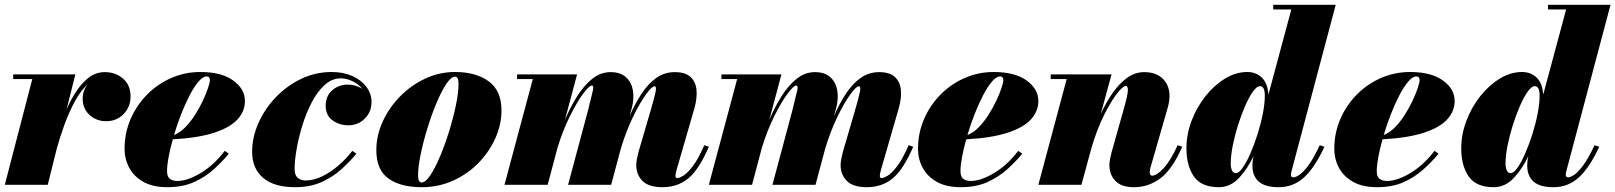

<svg xmlns="http://www.w3.org/2000/svg" viewBox="-20 -770 6730 800"><path d="M114.5 -440.5H35V-460H294L257.5 -314.5Q276 -357 299.8 -392.2Q323.5 -427.5 352.5 -448.5Q381.5 -469.5 416.5 -469.5Q462 -469.5 493 -442.2Q524 -415 524 -368.5Q524 -324.5 495 -294.8Q466 -265 422.5 -265Q381.5 -265 353 -291.2Q324.5 -317.5 324.5 -358.5Q324.5 -396.5 348.5 -422Q317 -394 292 -347.8Q267 -301.5 248.2 -249.5Q229.5 -197.5 217 -152.5L179 0H0Z M676 -57Q676 -34 687.5 -25Q699 -16 719 -16Q761 -16 816.5 -49.2Q872 -82.5 916.5 -141.5L933.5 -129.5Q906.5 -97 871 -64.8Q835.5 -32.5 788.2 -11.2Q741 10 677.5 10Q617 10 577.5 -12.2Q538 -34.5 518.5 -71Q499 -107.5 499 -150Q499 -215.5 524 -273.5Q549 -331.5 592.8 -375.8Q636.5 -420 693.5 -445Q750.5 -470 814.5 -470Q902.5 -470 951.5 -434.8Q1000.5 -399.5 1000.5 -349Q1000.5 -307.5 970.8 -273.8Q941 -240 874.8 -217.8Q808.5 -195.5 700 -189.5Q689 -150.5 682.5 -115.8Q676 -81 676 -57ZM841 -451.5Q825.5 -451.5 807.2 -430.2Q789 -409 770.5 -373.5Q752 -338 735 -294.8Q718 -251.5 705 -207.5Q730 -217 752.5 -240.2Q775 -263.5 793.5 -292.8Q812 -322 825.8 -351.5Q839.5 -381 847 -403.8Q854.5 -426.5 854.5 -436Q854.5 -451.5 841 -451.5Z M1465 -129.5Q1438 -97 1402.5 -64.8Q1367 -32.5 1319.5 -11.2Q1272 10 1209 10Q1122 10 1076.2 -29Q1030.5 -68 1030.5 -137.5Q1030.5 -197.5 1056.5 -256.5Q1082.5 -315.5 1128.2 -363.8Q1174 -412 1234 -441Q1294 -470 1362 -470Q1410.5 -470 1448 -453.2Q1485.5 -436.5 1506.8 -408Q1528 -379.5 1528 -345Q1528 -303.5 1500 -275.8Q1472 -248 1431.5 -248Q1394 -248 1365.5 -268.5Q1337 -289 1337 -330Q1337 -369.5 1364 -393.5Q1391 -417.5 1429 -417.5Q1460.5 -417.5 1489.5 -400.5Q1472.5 -420.5 1448 -432Q1423.5 -443.5 1400 -443.5Q1363 -443.5 1332.5 -415.8Q1302 -388 1278.8 -343.2Q1255.5 -298.5 1239.8 -247.2Q1224 -196 1215.8 -148Q1207.5 -100 1207.5 -66.5Q1207.5 -40 1220.5 -29Q1233.5 -18 1253 -18Q1288 -18 1324 -36Q1360 -54 1392.2 -82.2Q1424.5 -110.5 1448 -141.5Z M1736.5 10Q1649.5 10 1598.8 -26Q1548 -62 1548 -144.5Q1548 -204.5 1574.2 -262.5Q1600.5 -320.5 1646 -367.2Q1691.5 -414 1750.8 -442Q1810 -470 1876 -470Q1963 -470 2016.2 -431.2Q2069.5 -392.5 2069.5 -310Q2069.5 -252 2044.5 -195.2Q2019.5 -138.5 1974.5 -92Q1929.5 -45.5 1868.8 -17.8Q1808 10 1736.5 10ZM1736.5 -9.5Q1753 -9.5 1773.2 -40Q1793.5 -70.5 1814 -119.5Q1834.5 -168.5 1851.8 -224.5Q1869 -280.5 1879.8 -332.5Q1890.5 -384.5 1890.5 -420.5Q1890.5 -450.5 1876 -450.5Q1859.5 -450.5 1839.2 -419.8Q1819 -389 1798.5 -340.2Q1778 -291.5 1760.8 -235.2Q1743.5 -179 1732.8 -127Q1722 -75 1722 -39.5Q1722 -9.5 1736.5 -9.5Z M2526.5 0H2347L2429.5 -308Q2444 -367.5 2449.8 -390.5Q2455.5 -413.5 2446 -413.5Q2435 -413.5 2409.2 -378.8Q2383.5 -344 2354.2 -285.2Q2325 -226.5 2303 -154.5L2262 0H2082L2200 -440.5H2134.5V-460H2384.5L2334 -270.5Q2356.5 -324 2385 -369.2Q2413.5 -414.5 2448.2 -442Q2483 -469.5 2524 -469.5Q2564.5 -469.5 2587.8 -448.8Q2611 -428 2617 -394Q2623 -360 2612.5 -319.5L2603 -285Q2624.5 -335.5 2651.8 -377.5Q2679 -419.5 2713.5 -444.5Q2748 -469.5 2791.5 -469.5Q2836 -469.5 2857.8 -448.8Q2879.5 -428 2882.2 -394Q2885 -360 2873.5 -319.5L2799.5 -63.5Q2797.5 -57 2796 -49.5Q2794.5 -42 2794.5 -36.5Q2794.5 -28 2802 -28Q2810.5 -28 2827.5 -38.2Q2844.5 -48.5 2867 -78Q2889.5 -107.5 2914.5 -165L2933.5 -158.5Q2893 -64 2848.2 -27Q2803.5 10 2740.5 10Q2683 10 2657 -16.2Q2631 -42.5 2631 -82Q2631 -93 2634 -108.8Q2637 -124.5 2640.5 -137L2690.5 -308Q2707.5 -366.5 2711.8 -388.5Q2716 -410.5 2707 -410.5Q2696 -410.5 2671 -376Q2646 -341.5 2617.5 -282.8Q2589 -224 2567 -151.5Z M3378 0H3198.5L3281 -308Q3295.5 -367.5 3301.2 -390.5Q3307 -413.5 3297.5 -413.5Q3286.5 -413.5 3260.8 -378.8Q3235 -344 3205.8 -285.2Q3176.5 -226.5 3154.5 -154.5L3113.5 0H2933.5L3051.5 -440.5H2986V-460H3236L3185.5 -270.5Q3208 -324 3236.5 -369.2Q3265 -414.5 3299.8 -442Q3334.5 -469.5 3375.5 -469.5Q3416 -469.5 3439.2 -448.8Q3462.5 -428 3468.5 -394Q3474.5 -360 3464 -319.5L3454.5 -285Q3476 -335.5 3503.2 -377.5Q3530.5 -419.5 3565 -444.5Q3599.5 -469.5 3643 -469.5Q3687.5 -469.5 3709.2 -448.8Q3731 -428 3733.8 -394Q3736.5 -360 3725 -319.5L3651 -63.5Q3649 -57 3647.5 -49.5Q3646 -42 3646 -36.5Q3646 -28 3653.5 -28Q3662 -28 3679 -38.2Q3696 -48.5 3718.5 -78Q3741 -107.5 3766 -165L3785 -158.5Q3744.5 -64 3699.8 -27Q3655 10 3592 10Q3534.5 10 3508.5 -16.2Q3482.5 -42.5 3482.5 -82Q3482.5 -93 3485.5 -108.8Q3488.5 -124.5 3492 -137L3542 -308Q3559 -366.5 3563.2 -388.5Q3567.5 -410.5 3558.5 -410.5Q3547.5 -410.5 3522.5 -376Q3497.5 -341.5 3469 -282.8Q3440.5 -224 3418.5 -151.5Z M3982 -57Q3982 -34 3993.5 -25Q4005 -16 4025 -16Q4067 -16 4122.5 -49.2Q4178 -82.5 4222.5 -141.5L4239.5 -129.5Q4212.5 -97 4177 -64.8Q4141.5 -32.5 4094.2 -11.2Q4047 10 3983.5 10Q3923 10 3883.5 -12.2Q3844 -34.5 3824.5 -71Q3805 -107.5 3805 -150Q3805 -215.5 3830 -273.5Q3855 -331.5 3898.8 -375.8Q3942.5 -420 3999.5 -445Q4056.5 -470 4120.5 -470Q4208.5 -470 4257.5 -434.8Q4306.5 -399.5 4306.5 -349Q4306.5 -307.5 4276.8 -273.8Q4247 -240 4180.8 -217.8Q4114.5 -195.5 4006 -189.5Q3995 -150.5 3988.5 -115.8Q3982 -81 3982 -57ZM4147 -451.5Q4131.5 -451.5 4113.2 -430.2Q4095 -409 4076.5 -373.5Q4058 -338 4041 -294.8Q4024 -251.5 4011 -207.5Q4036 -217 4058.5 -240.2Q4081 -263.5 4099.5 -292.8Q4118 -322 4131.8 -351.5Q4145.5 -381 4153 -403.8Q4160.5 -426.5 4160.5 -436Q4160.5 -451.5 4147 -451.5Z M4424.5 -440.5H4358V-460H4611.5L4566.5 -295Q4588.5 -343.5 4616.2 -383Q4644 -422.5 4676.8 -446Q4709.5 -469.5 4747.5 -469.5Q4808.5 -469.5 4836.5 -428.2Q4864.5 -387 4845 -319.5L4774 -73Q4773 -69.5 4771.8 -63.2Q4770.5 -57 4770.5 -53Q4770.5 -38 4780.5 -38Q4799.5 -38 4828.5 -69.2Q4857.5 -100.5 4887 -165L4906 -158.5Q4864.5 -64 4815 -27Q4765.5 10 4705 10Q4652.5 10 4627.5 -16.2Q4602.5 -42.5 4602.5 -82Q4602.5 -93.5 4605.5 -109Q4608.5 -124.5 4612 -137L4663 -318Q4679.5 -376.5 4679.5 -394.2Q4679.5 -412 4671 -412Q4659 -412 4634 -380Q4609 -348 4580.2 -290.5Q4551.5 -233 4528.5 -156.5L4486 0H4306.5Z M5498.5 -158.5Q5458.5 -72 5413.8 -31Q5369 10 5308 10Q5251.5 10 5225 -13.2Q5198.5 -36.5 5198.5 -79.5Q5198.5 -96 5201 -110L5203.5 -120.5Q5178.5 -67 5142.5 -28.5Q5106.5 10 5058.5 10Q4985.5 10 4954.5 -34.8Q4923.5 -79.5 4923.5 -152.5Q4923.5 -210 4944.8 -266.2Q4966 -322.5 5002.2 -368.5Q5038.5 -414.5 5083.8 -442.2Q5129 -470 5177 -470Q5213 -470 5237.5 -446.8Q5262 -423.5 5265 -375.5L5360.5 -730.5H5285V-750H5545.5L5361 -55.5Q5359 -48 5359 -41Q5359 -31 5369 -31Q5378 -31 5393.5 -41Q5409 -51 5430.8 -79.8Q5452.5 -108.5 5479 -165ZM5250 -371.5Q5250 -411 5230 -411Q5216.5 -411 5200.2 -388Q5184 -365 5167.8 -327.8Q5151.5 -290.5 5138 -247.2Q5124.5 -204 5116.2 -162Q5108 -120 5108 -88.5Q5108 -72 5113.2 -60.2Q5118.5 -48.5 5129.5 -48.5Q5142 -48.5 5158 -71.2Q5174 -94 5190 -130.8Q5206 -167.5 5219.8 -210.8Q5233.5 -254 5241.8 -296.2Q5250 -338.5 5250 -371.5Z M5716.5 -57Q5716.5 -34 5728 -25Q5739.5 -16 5759.5 -16Q5801.5 -16 5857 -49.2Q5912.5 -82.5 5957 -141.5L5974 -129.5Q5947 -97 5911.5 -64.8Q5876 -32.5 5828.8 -11.2Q5781.5 10 5718 10Q5657.5 10 5618 -12.2Q5578.5 -34.5 5559 -71Q5539.5 -107.5 5539.5 -150Q5539.5 -215.5 5564.5 -273.5Q5589.5 -331.5 5633.2 -375.8Q5677 -420 5734 -445Q5791 -470 5855 -470Q5943 -470 5992 -434.8Q6041 -399.5 6041 -349Q6041 -307.5 6011.2 -273.8Q5981.5 -240 5915.2 -217.8Q5849 -195.5 5740.5 -189.5Q5729.5 -150.5 5723 -115.8Q5716.5 -81 5716.5 -57ZM5881.5 -451.5Q5866 -451.5 5847.8 -430.2Q5829.5 -409 5811 -373.5Q5792.5 -338 5775.5 -294.8Q5758.5 -251.5 5745.5 -207.5Q5770.5 -217 5793 -240.2Q5815.5 -263.5 5834 -292.8Q5852.5 -322 5866.2 -351.5Q5880 -381 5887.5 -403.8Q5895 -426.5 5895 -436Q5895 -451.5 5881.5 -451.5Z M6643.5 -158.5Q6603.5 -72 6558.8 -31Q6514 10 6453 10Q6396.5 10 6370 -13.2Q6343.5 -36.5 6343.5 -79.5Q6343.5 -96 6346 -110L6348.5 -120.5Q6323.5 -67 6287.5 -28.5Q6251.5 10 6203.5 10Q6130.5 10 6099.5 -34.8Q6068.5 -79.5 6068.5 -152.5Q6068.5 -210 6089.8 -266.2Q6111 -322.5 6147.2 -368.5Q6183.5 -414.5 6228.8 -442.2Q6274 -470 6322 -470Q6358 -470 6382.5 -446.8Q6407 -423.5 6410 -375.5L6505.5 -730.5H6430V-750H6690.5L6506 -55.5Q6504 -48 6504 -41Q6504 -31 6514 -31Q6523 -31 6538.5 -41Q6554 -51 6575.8 -79.8Q6597.5 -108.5 6624 -165ZM6395 -371.5Q6395 -411 6375 -411Q6361.5 -411 6345.2 -388Q6329 -365 6312.8 -327.8Q6296.5 -290.5 6283 -247.2Q6269.5 -204 6261.2 -162Q6253 -120 6253 -88.5Q6253 -72 6258.2 -60.2Q6263.5 -48.5 6274.5 -48.5Q6287 -48.5 6303 -71.2Q6319 -94 6335 -130.8Q6351 -167.5 6364.8 -210.8Q6378.5 -254 6386.8 -296.2Q6395 -338.5 6395 -371.5Z"/></svg>

Font: Bodoni* 11pt Fatface
Style: Italic
Weight: 900
Italic angle: -13°
Version: Version 2.3